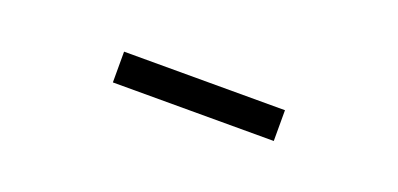

<svg xmlns="http://www.w3.org/2000/svg" viewBox="-16 -790 633 305"><g transform="rotate(20 300.0 -637.0)"><path d="M164 -611V-663H436V-611Z"/></g></svg>

Font: Red Hat Text VF
Style: Regular
Weight: 400
Designer: Pentagram, MCKL
Foundry: Pentagram, MCKL
Version: Version 1.023